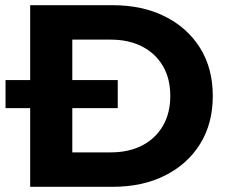

<svg xmlns="http://www.w3.org/2000/svg" viewBox="-20 -720 879 740"><path d="M96.3 0V-700H414.2Q528.7 -700 615.6 -656.6Q702.5 -613.2 751.3 -534.9Q800.1 -456.6 800.1 -350Q800.1 -243.8 751.3 -165.3Q702.5 -86.8 615.6 -43.4Q528.7 0 414.2 0ZM258.7 -132.7H406.6Q476.5 -132.7 527.9 -159.3Q579.2 -185.8 607.8 -234.8Q636.3 -283.7 636.3 -350Q636.3 -417.3 607.8 -465.7Q579.2 -514.2 527.9 -540.7Q476.5 -567.3 406.6 -567.3H258.7ZM1.3 -303.3V-411.5H433.8V-303.3Z"/></svg>

Font: Montserrat Alternates Thin
Style: Regular
Weight: 100
Designer: Julieta Ulanovsky
Foundry: Julieta Ulanovsky
Version: Version 9.000